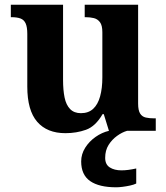

<svg xmlns="http://www.w3.org/2000/svg" viewBox="-20 -556 707 816"><path d="M258 10Q180 10 138 -38.5Q96 -87 96 -188V-412Q96 -441 89 -456.5Q82 -472 67 -477.5Q52 -483 28 -483H26V-536H248V-216Q248 -173 254.5 -141.5Q261 -110 278 -92.5Q295 -75 324 -75Q356 -75 376 -93.5Q396 -112 405.5 -146.5Q415 -181 415 -227V-419Q415 -448 405 -461.5Q395 -475 379 -479Q363 -483 343 -483H340V-536H567V-116Q567 -87 575.5 -73.5Q584 -60 599.5 -56.5Q615 -53 634 -53H642V0H443L421 -71H416Q386 -19 345.5 -4.5Q305 10 258 10ZM474 240Q401 240 363 213.5Q325 187 325 130Q325 99 342 72Q359 45 386 26Q413 7 443 0H520Q499 6 477.5 21.5Q456 37 441.5 60Q427 83 427 115Q427 143 446.5 155.5Q466 168 496 168Q510 168 525.5 166Q541 164 559 160V224Q549 229 533 232.5Q517 236 501 238Q485 240 474 240Z"/></svg>

Font: Noto Serif Armenian
Style: Bold
Weight: 700
Version: Version 2.007